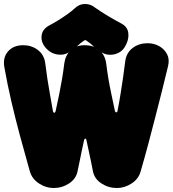

<svg xmlns="http://www.w3.org/2000/svg" viewBox="-50 -919 867 964"><path d="M219 25Q180 25 145.5 2Q111 -21 100 -58Q73 -153 49.5 -240.5Q26 -328 6.5 -412Q-13 -496 -28 -581Q-37 -629 -10 -660.5Q17 -692 67 -692Q108 -692 139.5 -668.5Q171 -645 177 -603Q182 -561 188 -522.5Q194 -484 201 -444.5Q208 -405 216 -360Q218 -353 222.5 -353Q227 -353 229 -360Q239 -405 247 -444.5Q255 -484 261.5 -522.5Q268 -561 273 -602Q279 -643 306 -667.5Q333 -692 374 -692Q421 -692 449 -667.5Q477 -643 483 -602Q488 -561 494.5 -522.5Q501 -484 509.5 -445Q518 -406 527 -362Q529 -355 534 -355Q539 -355 540 -362Q549 -408 555.5 -449Q562 -490 568 -530.5Q574 -571 579 -613Q585 -655 616.5 -678.5Q648 -702 691 -702Q723 -702 749 -687.5Q775 -673 788.5 -647.5Q802 -622 794 -588Q779 -525 763 -461.5Q747 -398 730 -332Q713 -266 695 -198Q677 -130 656 -58Q646 -21 611 2Q576 25 537 25Q494 25 458.5 1.5Q423 -22 416 -62Q412 -85 406.5 -110Q401 -135 395.5 -161.5Q390 -188 384 -215Q383 -223 378.5 -223Q374 -223 372 -215Q366 -188 360.5 -161.5Q355 -135 350 -110Q345 -85 340 -62Q333 -22 297.5 1.5Q262 25 219 25ZM561 -800Q590 -784 594 -754.5Q598 -725 583 -695L582 -693Q569 -666 546.5 -654.5Q524 -643 500.5 -644Q477 -645 459 -657Q434 -672 419 -687Q404 -702 384 -715Q378 -720 372 -715Q352 -702 337.5 -687Q323 -672 297 -657Q273 -641 241 -645Q209 -649 187 -671L185 -673Q156 -702 158.5 -736.5Q161 -771 195 -790Q216 -801 240.5 -816Q265 -831 287.5 -847Q310 -863 325 -877Q348 -899 376.5 -899Q405 -899 427 -881Q458 -859 493.5 -838Q529 -817 561 -800Z"/></svg>

Font: Winky Sans Black
Style: Regular
Weight: 900
Designer: Simon Atzbach
Foundry: typofactur
Version: Version 1.205